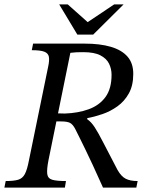

<svg xmlns="http://www.w3.org/2000/svg" viewBox="-29 -856 669 876"><path d="M267 0H-9L-3 -30Q34 -30 54 -36Q74 -42 84.5 -62Q95 -82 103 -124L191 -553Q197 -581 194 -597Q191 -613 173.5 -620Q156 -627 116 -627L122 -657H357Q427 -657 476.5 -642.5Q526 -628 552.5 -598Q579 -568 579 -519Q579 -466 559 -430Q539 -394 507 -371Q475 -348 438.5 -335.5Q402 -323 369 -317V-312Q387 -300 403 -275.5Q419 -251 442.5 -205Q466 -159 507 -81Q524 -51 544.5 -40.5Q565 -30 599 -30L593 0H441Q413 -62 394 -103.5Q375 -145 361 -173Q347 -201 336.5 -223Q326 -245 314 -268Q303 -289 290 -295.5Q277 -302 250 -302H220L227 -339L267 -338Q327 -340 375.5 -357.5Q424 -375 452 -413Q480 -451 480 -515Q480 -542 468.5 -565.5Q457 -589 429 -603.5Q401 -618 351 -618Q332 -618 320.5 -617.5Q309 -617 292 -615L192 -124Q184 -83 186.5 -62.5Q189 -42 209 -36Q229 -30 272 -30ZM396 -698H324L241 -836H280L371 -755L492 -836H535Z"/></svg>

Font: STIX Two Text
Style: Italic
Weight: 400
Italic angle: -12°
Designer: Ross Mills, John Hudson & Paul Hanslow, Tiro Typeworks Ltd; with prior portions MicroPress Inc. and Coen Hoffman, Elsevi
Foundry: Tiro Typeworks Ltd
Version: Version 2.13 b171